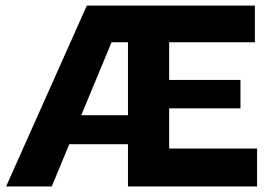

<svg xmlns="http://www.w3.org/2000/svg" viewBox="-20 -670 972 690"><path d="M2 0 292 -649.9H896V-518.1H587.9V-382.8H844.2V-280.8H587.9V-136.2H903.8V0H439.9V-151.9H229L166 0ZM272 -255.9H439.9V-518.1H380.9Z"/></svg>

Font: Apfel Grotezk
Style: Bold
Weight: 700
Designer: Luigi Gorlero
Foundry: Collletttivo
Version: Version 2.000;FEAKit 1.0